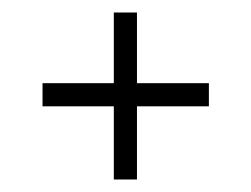

<svg xmlns="http://www.w3.org/2000/svg" viewBox="-20 -375 402 307"><path d="M162 -88V-355H199V-88ZM48 -205V-242H314V-205Z"/></svg>

Font: Darker Grotesque Light
Style: Regular
Weight: 400
Version: Version 1.000;gftools[0.9.28]